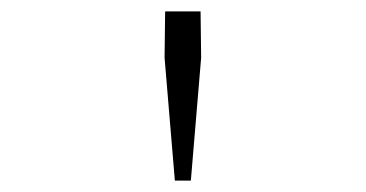

<svg xmlns="http://www.w3.org/2000/svg" viewBox="-20 -708 640 336"><path d="M286 -392 268 -607 269 -688H331L332 -607L314 -392Z"/></svg>

Font: TypoPRO Source Code Pro
Style: Regular
Weight: 200
Monospace: yes
Designer: Paul D. Hunt, Teo Tuominen
Foundry: Adobe Systems Incorporated
Version: Version 2.010;PS 1.0;hotconv 1.0.84;makeotf.lib2.5.63406